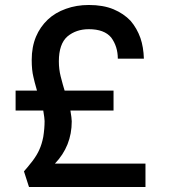

<svg xmlns="http://www.w3.org/2000/svg" viewBox="-20 -741 686 763"><path d="M106 -502.9Q106 -554.2 123 -595.2Q139.2 -633.8 169.9 -663.1Q199.2 -690.9 242.2 -706.1Q283.7 -721.2 333 -721.2Q390.1 -721.2 431.2 -704.1Q471.7 -687 499 -658.2Q524.4 -628.4 538.1 -589.8Q550.3 -554.2 551.8 -507.8H448.2Q448.2 -556.2 421.9 -591.8Q394.5 -625 333 -625Q282.7 -625 248 -596.2Q213.9 -566.4 213.9 -497.1Q213.9 -465.8 221.2 -437Q231 -398.9 236.8 -380.9H431.2V-301.8H259.8Q265.1 -270.5 265.1 -258.8Q265.1 -160.6 198.2 -90.8H558.1V2H95.2L75.2 -60.1Q84.5 -69.8 109.9 -102.1Q127.9 -126.5 136.2 -146Q146 -167 151.9 -196.8Q157.2 -230 157.2 -259.8Q157.2 -270.5 151.9 -301.8H42V-380.9H127Q116.2 -418.5 112.8 -435.1Q106 -461.9 106 -502.9Z"/></svg>

Font: PoppinsZ Medium
Style: Regular
Weight: 500
Designer: Ninad Kale (Devanagari), Jonny Pinhorn (Latin)
Foundry: Indian Type Foundry
Version: Version 3.002;FEAKit 1.0